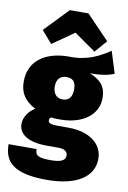

<svg xmlns="http://www.w3.org/2000/svg" viewBox="-116 -905 798 1197"><g transform="rotate(10 282.5 -306.5)"><path d="M148 -612 285 -708 422 -612 489 -689 344 -840H226L81 -689ZM527 -636C461 -591 382 -550 271 -554C119 -554 20 -481 20 -353C20 -284 47 -236 120 -197C81 -174 52 -132 52 -90C52 -31 102 17 232 17H306C350 17 363 37 363 56C363 78 352 102 272 102C188 102 172 88 172 49H-5C-5 153 47 227 266 227C459 227 562 155 562 42C562 -51 479 -117 345 -117H268C219 -117 216 -132 216 -142C216 -150 220 -157 228 -161C246 -158 264 -158 285 -158C431 -158 522 -233 522 -334C522 -408 488 -445 418 -474C488 -474 537 -483 570 -498ZM277 -426C318 -426 338 -407 338 -360C338 -308 317 -284 277 -284C243 -284 216 -306 216 -357C216 -403 242 -426 277 -426Z"/></g></svg>

Font: Fira Sans Heavy
Style: Regular
Weight: 900
Designer: bBox Type GmbH & Carrois Corporate GbR & Edenspiekermann AG
Foundry: bBox Type GmbH & Carrois Corporate GbR & Edenspiekermann AG
Version: Version 4.300;PS 004.300;hotconv 1.0.88;makeotf.lib2.5.64775